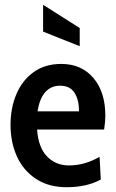

<svg xmlns="http://www.w3.org/2000/svg" viewBox="-20 -772 483 802"><path d="M415 -231H135Q140 -156 176.5 -118.5Q213 -81 268 -81Q334 -81 396 -117L401 -22Q342 10 258 10Q183 10 130 -25Q77 -60 50.5 -119Q24 -178 24 -250Q24 -322 49 -380Q74 -438 121.5 -471.5Q169 -505 236 -505Q320 -505 370 -446.5Q420 -388 420 -289Q420 -264 415 -231ZM310 -307Q310 -356 291 -385Q272 -414 231 -414Q193 -414 169 -387Q145 -360 137 -307ZM160 -640V-752L313 -655V-579Z"/></svg>

Font: Cabin Condensed SemiBold
Style: Regular
Weight: 600
Width: 3
Designer: Pablo Impallari
Foundry: Pablo Impallari. http://www.impallari.com Igino Marini. http://www.ikern.com
Version: Version 2.001